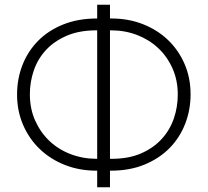

<svg xmlns="http://www.w3.org/2000/svg" viewBox="-20 -756 876 810"><path d="M444 -678H450Q522 -678 583 -654Q644 -630 688.5 -587.5Q733 -545 758.5 -486.5Q784 -428 784 -358Q784 -293 761.5 -234.5Q739 -176 696 -132Q653 -88 590.5 -62Q528 -36 448 -36H444V34H390V-36H387Q315 -36 254 -60Q193 -84 148 -127Q103 -170 77.5 -229Q52 -288 52 -357Q52 -423 74.5 -481Q97 -539 140 -583Q183 -627 246 -652.5Q309 -678 389 -678H390V-736H444ZM451 -86Q523 -86 575.5 -109Q628 -132 662.5 -170Q697 -208 713.5 -256.5Q730 -305 730 -357Q730 -418 707.5 -468Q685 -518 647 -553.5Q609 -589 558 -608.5Q507 -628 449 -628H444V-86ZM106 -359Q106 -297 128.5 -247Q151 -197 189 -161Q227 -125 278.5 -105.5Q330 -86 388 -86H390V-628H386Q314 -628 261 -605Q208 -582 173.5 -544.5Q139 -507 122.5 -458.5Q106 -410 106 -359Z"/></svg>

Font: Tilda Sans Light
Style: Regular
Weight: 300
Designer: ParaType Ltd
Foundry: ParaType Ltd
Version: Version 1.009